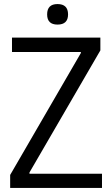

<svg xmlns="http://www.w3.org/2000/svg" viewBox="-20 -925 553 945"><path d="M263 -804Q212 -804 212 -854Q212 -905 263 -905Q315 -905 315 -854Q315 -804 263 -804ZM30 -64 378 -664V-669H39V-740H474V-677L125 -76V-70H482V0H30Z"/></svg>

Font: Encode Sans Condensed
Style: Regular
Weight: 400
Designer: Pablo Impallari, Andres Torresi
Foundry: Pablo Impallari, Andres Torresi
Version: Version 1.000; ttfautohint (v1.00) -l 8 -r 50 -G 200 -x 14 -